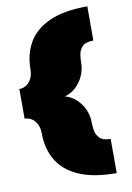

<svg xmlns="http://www.w3.org/2000/svg" viewBox="-98 -898 706 1028"><g transform="rotate(-10 255.0 -383.5)"><path d="M92.8 -210.9Q92.8 -249.5 72 -275.4Q51.3 -301.3 16.1 -303.2V-463.9Q51.3 -465.3 72 -491.5Q92.8 -517.6 92.8 -556.2Q92.8 -639.6 129.4 -702.9Q166 -766.1 245.1 -801.5Q324.2 -836.9 451.2 -836.9V-650.9Q409.2 -650.9 391.4 -632.6Q373.5 -614.3 369.9 -589.1Q366.2 -564 366.2 -543.9Q366.2 -510.3 352.1 -476.8Q337.9 -443.4 311.8 -418.2Q285.6 -393.1 249 -382.8Q284.7 -373.5 310.8 -348.6Q336.9 -323.7 351.6 -291Q366.2 -258.3 366.2 -224.6Q366.2 -205.1 369.9 -179.4Q373.5 -153.8 391.4 -135Q409.2 -116.2 451.2 -116.2V69.8Q324.2 69.8 245.1 34.4Q166 -1 129.4 -64.2Q92.8 -127.4 92.8 -210.9Z"/></g></svg>

Font: Rammetto One
Style: Regular
Weight: 400
Designer: Vernon Adams
Foundry: Vernon Adams
Version: Version 1.100; ttfautohint (v1.8.4.7-5d5b)